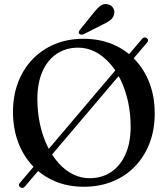

<svg xmlns="http://www.w3.org/2000/svg" viewBox="-20 -909 830 953"><path d="M80 20Q74.5 16 74 10Q73.5 4 78.5 -1L685.5 -716.5Q690.5 -722.5 696.8 -723.2Q703 -724 709 -719.5Q714.5 -715 715 -709.5Q715.5 -704 711 -699L103.5 17Q98 23 92 23.8Q86 24.5 80 20ZM394.5 -716.5Q474 -716.5 539 -689.2Q604 -662 650.8 -612.2Q697.5 -562.5 722.8 -494.8Q748 -427 748 -345.5Q748 -266 722.8 -199.5Q697.5 -133 651 -84.2Q604.5 -35.5 539.8 -8.8Q475 18 396 18Q317.5 18 253 -9.2Q188.5 -36.5 141.8 -86.2Q95 -136 69.8 -204Q44.5 -272 44.5 -353.5Q44.5 -433 69.5 -499.2Q94.5 -565.5 141 -614.2Q187.5 -663 251.8 -689.8Q316 -716.5 394.5 -716.5ZM628.5 -280.5Q628.5 -346.5 615.2 -405.8Q602 -465 578.2 -513.8Q554.5 -562.5 522 -598Q489.5 -633.5 450.5 -653Q411.5 -672.5 368 -672.5Q307.5 -672.5 261.8 -642Q216 -611.5 190.8 -554.5Q165.5 -497.5 165.5 -418Q165.5 -352 178.5 -292.5Q191.5 -233 215 -184.2Q238.5 -135.5 270.8 -99.5Q303 -63.5 342 -44Q381 -24.5 424 -24.5Q485.5 -24.5 531.5 -55.2Q577.5 -86 603 -143.5Q628.5 -201 628.5 -280.5ZM443.5 -844Q461.5 -867 478 -879.8Q494.5 -892.5 515.5 -887.5Q533.5 -883.5 542 -869Q550.5 -854.5 546.5 -839.5Q543 -821.5 528.8 -810Q514.5 -798.5 491.5 -788L395 -739Q389.5 -737 383.5 -737.2Q377.5 -737.5 373.5 -741.5Q369.5 -746 371.5 -751.2Q373.5 -756.5 377 -761.5Z"/></svg>

Font: Fraunces Wonky
Style: Regular
Weight: 400
Version: Version 1.000;[b76b70a41]